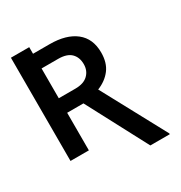

<svg xmlns="http://www.w3.org/2000/svg" viewBox="-215 -928 1178 1252"><g transform="rotate(-30 374.5 -302.0)"><path d="M698.2 172.6H551.8L311.1 -283H188.6V0H50.4V-777.3H188.2V-727.6H313.2Q437.9 -727.6 507.6 -672.6Q577.4 -617.5 577.4 -512.8Q577.4 -435.7 540.5 -387.3Q503.6 -338.8 439.6 -313.2L698.2 166.5ZM313.2 -392.4Q376.4 -392.4 408.7 -423.7Q441.1 -454.9 441.1 -503.6Q441.1 -555.4 410.2 -586.1Q379.3 -616.8 313.2 -616.8H188.6V-392.4Z"/></g></svg>

Font: Linik Sans SemiBold
Style: Regular
Weight: 600
Designer: Rasmus Andersson (font), Cristiano Sobral (main changes)
Foundry: rsms
Version: Version 3.018;June 1, 2022;FontCreator 14.0.0.2814 64-bit; t